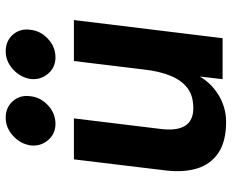

<svg xmlns="http://www.w3.org/2000/svg" viewBox="-88 -692 793 656"><g transform="rotate(-90 308.0 -364.5)"><path d="M567 -508 505 0H365L374 -78Q364 -60 348 -43.5Q332 -27 312 -14.5Q292 -2 268.5 5Q245 12 219 12Q152 12 113 -14.5Q74 -41 60 -87Q46 -133 53 -193L91 -508H231L195 -212Q188 -157 205.5 -128.5Q223 -100 266 -100Q308 -100 334.5 -120Q361 -140 376.5 -177.5Q392 -215 398 -269L427 -508ZM439.4 -571Q405 -571 383.5 -596.5Q362 -622 365.6 -655.7Q371 -691 398.5 -716Q426 -741 460.2 -741Q496 -741 517.5 -716Q539 -691 533.6 -655.7Q530 -622 502.7 -596.5Q475.3 -571 439.4 -571ZM212.4 -571Q178 -571 156.5 -596.5Q135 -622 138.6 -655.7Q144 -691 171.5 -716Q199 -741 233.2 -741Q269 -741 290.5 -716Q312 -691 306.6 -655.7Q303 -622 275.7 -596.5Q248.3 -571 212.4 -571Z"/></g></svg>

Font: Inclusive Sans
Style: Italic
Weight: 400
Italic angle: -7°
Designer: Olivia King
Foundry: Olivia King
Version: Version 2.004